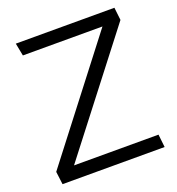

<svg xmlns="http://www.w3.org/2000/svg" viewBox="-125 -781 812 882"><g transform="rotate(-20 281.0 -340.0)"><path d="M539 -618 532 -680H50L62 -618H451L23 -63L31 0H530L523 -63H110Z"/></g></svg>

Font: Catamaran
Style: Regular
Weight: 400
Designer: Pria Ravichandran
Version: Version 1.000;PS 001.000;hotconv 1.0.70;makeotf.lib2.5.58329